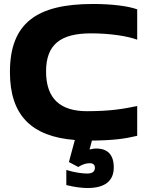

<svg xmlns="http://www.w3.org/2000/svg" viewBox="-20 -699 741 967"><path d="M671 -499V-652C624 -669 541 -679 448 -679C164 -679 30 -582 30 -336C30 -117 140 -11 357 6L327 117L374 142C396 129 412 123 432 123C449 123 458 131 458 146C458 165 445 175 419 175C396 175 355 170 314 157V233C351 243 395 248 420 248C508 248 553 213 553 144C553 80 522 49 464 49C451 49 441 52 431 54L443 9C550 8 609 0 671 -15V-165C603 -151 538 -139 418 -139C287 -139 212 -199 212 -339C212 -477 287 -531 439 -531C534 -531 624 -517 671 -499Z"/></svg>

Font: LT Wave Black
Style: Regular
Weight: 900
Designer: Daniel Lyons
Version: Version 2.5 (Glyphs App)